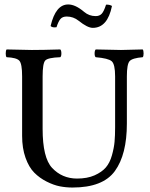

<svg xmlns="http://www.w3.org/2000/svg" viewBox="-20 -839 680 869"><path d="M172.9 -493.2V-255.9Q172.9 -125 215.8 -79.1Q260.7 -31.2 328.1 -30.8Q375 -30.8 408 -45.4Q440.9 -60.1 459 -81.1Q477.1 -102.1 486.6 -136Q496.1 -169.9 498.5 -197.5Q501 -225.1 501 -263.2V-493.2Q501 -548.3 485.6 -561.8Q470.2 -575.2 413.1 -580.1Q408.2 -584 408.2 -596.9Q408.2 -609.9 413.1 -615.2Q501 -613.3 527.8 -612.8Q553.7 -612.8 626 -615.2Q629.9 -610.4 629.9 -597.2Q629.9 -584 626 -580.1Q579.1 -576.2 566.7 -562.5Q554.2 -548.8 554.2 -493.2V-279.8Q554.2 -139.6 500 -64.9Q445.8 9.8 308.1 9.8Q279.3 9.8 251.2 4.4Q223.1 -1 191.2 -17.1Q159.2 -33.2 135 -57.6Q110.8 -82 95.5 -125Q80.1 -168 80.1 -224.1V-493.2Q80.1 -550.3 67.6 -564.2Q55.2 -578.1 9.8 -580.1Q5.9 -584 5.9 -596.9Q5.9 -609.9 9.8 -615.2Q83 -613.3 124 -612.8Q172.9 -612.8 252.9 -615.2Q257.8 -610.4 257.8 -597.2Q257.8 -584 252.9 -580.1Q196.8 -578.1 184.8 -565.2Q172.9 -552.2 172.9 -493.2ZM413.1 -766.1Q430.2 -766.1 440.2 -776.6Q450.2 -787.1 460 -817.9Q476.1 -818.8 486.8 -812Q466.8 -712.9 399.9 -712.9Q376 -712.9 335.9 -745.1Q312 -764.2 282.2 -764.2Q263.2 -764.2 253.7 -753.2Q244.1 -742.2 235.8 -715.8Q216.8 -712.9 209 -721.2Q231.9 -819.3 289.1 -818.8Q321.3 -818.8 360.8 -785.2Q383.3 -766.1 413.1 -766.1Z"/></svg>

Font: Linux Libertine Mono
Style: Mono
Weight: 400
Designer: Philipp H. Poll
Foundry: Philipp H. Poll
Version: Version 5.1.7 ; ttfautohint (v0.9)